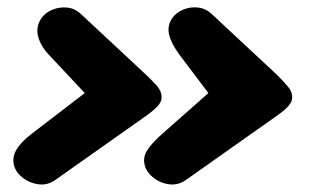

<svg xmlns="http://www.w3.org/2000/svg" viewBox="-20 -556 860 521"><path d="M380.5 -244.5 130.5 -68Q109.5 -53 85.5 -55.8Q61.5 -58.5 42.8 -72.8Q24 -87 18.5 -105.5Q12 -127.5 24 -148.8Q36 -170 66 -193L210 -303.5L112.5 -407.5Q89.5 -432 83.2 -458Q77 -484 92 -506Q102.5 -521.5 121.8 -529.5Q141 -537.5 162 -535.5Q183 -533.5 199.5 -518L375.5 -354Q388.5 -342 404 -325Q419.5 -308 418.5 -290Q418 -280 409 -269.5Q400 -259 380.5 -244.5ZM735 -244.5 485 -68Q464 -53 440 -55.8Q416 -58.5 397.5 -72.8Q379 -87 373.5 -105Q366.5 -127.5 379.2 -147.8Q392 -168 420.5 -193L545.5 -303.5L467 -407.5Q445 -437 439 -461.5Q433 -486 447.5 -507Q458.5 -522.5 477.8 -530.2Q497 -538 517.8 -535.5Q538.5 -533 554.5 -518L730.5 -354Q746 -339 760.5 -322Q775 -305 772.5 -287.5Q771.5 -279 763 -268.8Q754.5 -258.5 735 -244.5Z"/></svg>

Font: Edu SA Hand
Style: Bold
Weight: 700
Designer: Tina and Corey Anderson, Eben Sorkin, Mirko Velimirovic
Foundry: Google for Education
Version: Version 2.000